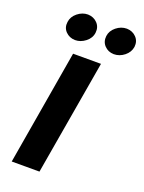

<svg xmlns="http://www.w3.org/2000/svg" viewBox="-172 -1020 825 1099"><g transform="rotate(20 240.5 -470.0)"><path d="M163 -700 44 0H213L333 -700ZM307 -860Q303 -825 325 -801.5Q347 -778 382 -777Q417 -777 446 -800Q475 -823 480 -857Q484 -892 461.5 -915.5Q439 -939 404 -940Q369 -940 340 -916.5Q311 -893 307 -860ZM71 -860Q66 -825 88.5 -801.5Q111 -778 146 -777Q180 -777 209.5 -800Q239 -823 243 -857Q247 -892 224.5 -915.5Q202 -939 167 -940Q133 -940 104 -916.5Q75 -893 71 -860Z"/></g></svg>

Font: Jost
Style: Bold Italic
Weight: 700
Italic angle: -5°
Version: Version 3.710